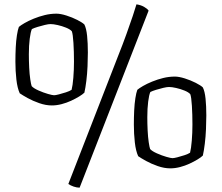

<svg xmlns="http://www.w3.org/2000/svg" viewBox="-20 -772 1021 885"><path d="M219 -286Q191 -286 161 -296.5Q131 -307 107.5 -320Q84 -333 71 -342Q60 -366 55.5 -405.5Q51 -445 51 -488Q51 -521 52.5 -552.5Q54 -584 58 -609.5Q62 -635 67 -648Q75 -655 93 -665.5Q111 -676 135.5 -686Q160 -696 186.5 -702.5Q213 -709 240 -709Q259 -709 286 -700.5Q313 -692 336.5 -680Q360 -668 369 -659Q378 -641 381.5 -607Q385 -573 385 -530Q385 -502 383.5 -467Q382 -432 378 -399.5Q374 -367 369 -345Q361 -337 344.5 -327Q328 -317 307.5 -307.5Q287 -298 264 -292Q241 -286 219 -286ZM229 -333Q236 -333 251.5 -337Q267 -341 284 -346.5Q301 -352 310 -358Q315 -377 318 -413.5Q321 -450 321 -488Q321 -534 318.5 -574.5Q316 -615 311 -628Q303 -637 284.5 -644.5Q266 -652 246 -656.5Q226 -661 213 -661Q203 -661 186.5 -657Q170 -653 153.5 -648Q137 -643 127 -638Q121 -625 117 -593.5Q113 -562 113 -522Q113 -492 114.5 -461Q116 -430 119.5 -406.5Q123 -383 126 -375Q135 -365 157.5 -355Q180 -345 201 -339Q222 -333 229 -333ZM347 93Q334 93 319.5 88Q305 83 295 76L524 -513Q546 -568 563 -615.5Q580 -663 592 -698.5Q604 -734 609 -752Q629 -749 644 -740.5Q659 -732 665 -723ZM765 4Q737 4 707 -6.5Q677 -17 653.5 -30Q630 -43 617 -52Q606 -76 601.5 -115.5Q597 -155 597 -198Q597 -231 598.5 -262.5Q600 -294 604 -319.5Q608 -345 613 -358Q621 -365 639 -375.5Q657 -386 681.5 -396Q706 -406 732.5 -412.5Q759 -419 786 -419Q805 -419 832 -410.5Q859 -402 882.5 -390Q906 -378 915 -369Q924 -351 927.5 -317Q931 -283 931 -240Q931 -212 929.5 -177Q928 -142 924 -109.5Q920 -77 915 -55Q907 -47 890.5 -37Q874 -27 853.5 -17.5Q833 -8 810 -2Q787 4 765 4ZM775 -43Q782 -43 797.5 -47Q813 -51 830 -56.5Q847 -62 856 -68Q861 -87 864 -123.5Q867 -160 867 -198Q867 -244 864.5 -284.5Q862 -325 857 -338Q849 -347 830.5 -354.5Q812 -362 792 -366.5Q772 -371 759 -371Q749 -371 732.5 -367Q716 -363 699.5 -358Q683 -353 673 -348Q667 -335 663 -303.5Q659 -272 659 -232Q659 -202 660.5 -171Q662 -140 665.5 -116.5Q669 -93 672 -85Q681 -75 703.5 -65Q726 -55 747 -49Q768 -43 775 -43Z"/></svg>

Font: Texturina Medium 12pt ExtraLight
Style: Regular
Weight: 250
Version: Version 1.002